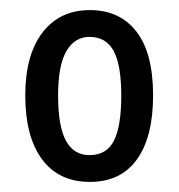

<svg xmlns="http://www.w3.org/2000/svg" viewBox="-20 -742 354 380"><path d="M283 -553Q283 -471 251 -426.5Q219 -382 158 -382Q96 -382 63 -427Q30 -472 30 -553Q30 -633 64 -677.5Q98 -722 158 -722Q217 -722 250 -679.5Q283 -637 283 -553ZM95 -553Q95 -492 110.5 -463.5Q126 -435 157 -435Q191 -435 205.5 -463.5Q220 -492 220 -553Q220 -613 205 -641Q190 -669 157 -669Q128 -669 111.5 -641Q95 -613 95 -553Z"/></svg>

Font: Noto Sans Oriya ExtCond
Style: Regular
Weight: 400
Width: 2
Designer: Amélie Bonet and Sol Matas
Foundry: Google LLC
Version: Version 2.006; ttfautohint (v1.8.4.7-5d5b)